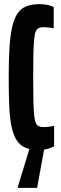

<svg xmlns="http://www.w3.org/2000/svg" viewBox="-20 -716 296 926"><path d="M170 8Q131 8 104 -3Q77 -14 60.5 -39.5Q44 -65 35.5 -106Q27 -147 24.5 -205.5Q22 -264 22 -344Q22 -424 25.5 -483Q29 -542 38 -583Q47 -624 63 -649Q79 -674 105.5 -685Q132 -696 170 -696Q185 -696 199 -694Q213 -692 223.5 -688.5Q234 -685 239 -682V-579Q235 -581 226.5 -582Q218 -583 207.5 -584Q197 -585 189 -585Q176 -585 166.5 -580.5Q157 -576 152 -563.5Q147 -551 144.5 -525Q142 -499 141 -455Q140 -411 140 -344Q140 -277 141 -233Q142 -189 144.5 -163Q147 -137 152 -124.5Q157 -112 166.5 -107.5Q176 -103 189 -103Q204 -103 218 -105Q232 -107 241 -109V-10Q232 -6 220 -1.5Q208 3 195 5.5Q182 8 170 8ZM66 190V185L128 -18H196V-13L159 190Z"/></svg>

Font: Saira UltraCondensed ExtraBold
Style: Regular
Weight: 800
Width: 1
Designer: Hector Gatti with collaboration of the Omnibus-Type team
Foundry: Omnibus-Type
Version: Version 1.101